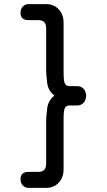

<svg xmlns="http://www.w3.org/2000/svg" viewBox="-20 -748 520 936"><path d="M206 168C255 168 290 130 290 78V-158C290 -221 294 -234 322 -234H358C382 -234 400 -254 400 -282C400 -307 382 -328 358 -328H322C294 -328 290 -342 290 -403V-638C290 -690 255 -728 206 -728H118C97 -728 80 -710 80 -686C80 -662 93 -650 118 -650H162C195 -650 205 -638 205 -605V-405C205 -389 207 -369 210 -344C213 -319 224 -299 245 -282C224 -265 213 -244 210 -219C207 -194 205 -173 205 -157V45C205 78 195 90 162 90H118C93 90 80 102 80 126C80 150 97 168 118 168Z"/></svg>

Font: Dongle
Style: Regular
Weight: 400
Designer: Yanghee Ryu
Foundry: Yanghee Ryu
Version: Version 2.000